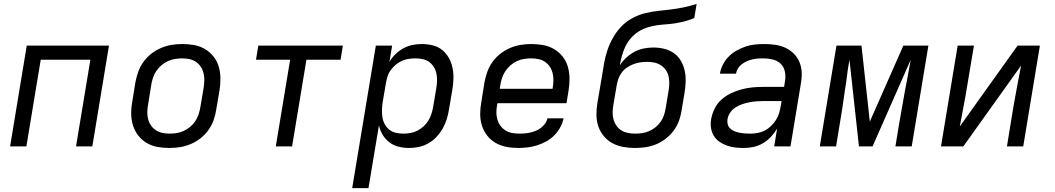

<svg xmlns="http://www.w3.org/2000/svg" viewBox="-20 -755 5440 990"><path d="M32 0 118 -520H542L456 0H372L446 -447H190L116 0Z M854 8Q822 8 791.5 2.5Q761 -3 736 -18Q711 -33 693 -56Q675 -79 666 -107.5Q657 -136 656.5 -167Q656 -198 662 -230L678 -330Q683 -357 692.5 -384Q702 -411 719 -435Q736 -459 759.5 -477.5Q783 -496 810 -507.5Q837 -519 864.5 -523.5Q892 -528 919 -528Q951 -528 981.5 -522.5Q1012 -517 1037 -502Q1062 -487 1080.5 -464Q1099 -441 1107.5 -412.5Q1116 -384 1116.5 -353Q1117 -322 1112 -290L1095 -190Q1091 -163 1081.5 -136Q1072 -109 1055 -85Q1038 -61 1014.5 -42.5Q991 -24 964 -12.5Q937 -1 909 3.5Q881 8 854 8ZM854 -66Q873 -66 891.5 -69Q910 -72 927.5 -80Q945 -88 961 -101.5Q977 -115 987.5 -131Q998 -147 1004 -165.5Q1010 -184 1013 -202L1030 -302Q1033 -322 1033.5 -341Q1034 -360 1029.5 -378Q1025 -396 1015 -411Q1005 -426 990.5 -436Q976 -446 957.5 -450Q939 -454 920 -454Q901 -454 882.5 -451Q864 -448 846 -440Q828 -432 812.5 -418.5Q797 -405 786 -389Q775 -373 769 -354.5Q763 -336 760 -318L744 -218Q740 -198 739.5 -179Q739 -160 743.5 -142Q748 -124 758 -109Q768 -94 783 -84Q798 -74 816.5 -70Q835 -66 854 -66Z M1402 0 1476 -447H1300L1312 -520H1748L1736 -447H1560L1486 0Z M1796 215 1918 -520H2002L1988 -436Q2000 -457 2019 -475.5Q2038 -494 2060 -506Q2082 -518 2106.5 -523Q2131 -528 2155 -528Q2184 -528 2212 -521Q2240 -514 2260.5 -497Q2281 -480 2294.5 -456Q2308 -432 2313.5 -404.5Q2319 -377 2318 -348Q2317 -319 2312 -290L2295 -190Q2291 -165 2283.5 -140.5Q2276 -116 2263 -93Q2250 -70 2231.5 -50Q2213 -30 2189.5 -16.5Q2166 -3 2140.5 2.5Q2115 8 2090 8Q2062 8 2035.5 1.5Q2009 -5 1988 -21Q1967 -37 1953 -60Q1939 -83 1934 -109L1880 215ZM2059 -66Q2077 -66 2095.5 -69Q2114 -72 2131 -80.5Q2148 -89 2163 -102.5Q2178 -116 2188 -132Q2198 -148 2204 -166Q2210 -184 2213 -202L2230 -302Q2233 -321 2233.5 -340Q2234 -359 2230 -377Q2226 -395 2216.5 -410Q2207 -425 2193 -435.5Q2179 -446 2160.5 -450Q2142 -454 2123 -454Q2106 -454 2088 -451.5Q2070 -449 2053 -441.5Q2036 -434 2021.5 -422Q2007 -410 1995.5 -394.5Q1984 -379 1978.5 -361.5Q1973 -344 1970 -327L1953 -227Q1950 -207 1949.5 -187.5Q1949 -168 1952 -149.5Q1955 -131 1964 -114.5Q1973 -98 1987 -86.5Q2001 -75 2020 -70.5Q2039 -66 2059 -66Z M2652 8Q2620 8 2590 2Q2560 -4 2535 -18.5Q2510 -33 2492 -56Q2474 -79 2465 -107.5Q2456 -136 2456 -167Q2456 -198 2462 -230L2478 -330Q2483 -357 2492.5 -384Q2502 -411 2519 -435Q2536 -459 2559.5 -477.5Q2583 -496 2610 -507.5Q2637 -519 2664.5 -523.5Q2692 -528 2719 -528Q2751 -528 2781 -522.5Q2811 -517 2836.5 -502Q2862 -487 2880.5 -464Q2899 -441 2907.5 -412.5Q2916 -384 2916.5 -353Q2917 -322 2912 -290L2901 -223H2545L2544 -218Q2540 -198 2539.5 -178.5Q2539 -159 2544 -141Q2549 -123 2559.5 -108Q2570 -93 2585.5 -83Q2601 -73 2620 -69.5Q2639 -66 2659 -66Q2680 -66 2701.5 -69Q2723 -72 2744 -81Q2765 -90 2781.5 -107Q2798 -124 2803 -145H2886Q2881 -121 2868.5 -98Q2856 -75 2837.5 -56.5Q2819 -38 2796 -25.5Q2773 -13 2749 -5.5Q2725 2 2700.5 5Q2676 8 2652 8ZM2557 -297H2829L2830 -302Q2833 -322 2833.5 -341Q2834 -360 2829.5 -378Q2825 -396 2815 -411Q2805 -426 2790.5 -436Q2776 -446 2757.5 -450Q2739 -454 2719 -454Q2701 -454 2682 -451Q2663 -448 2645.5 -440Q2628 -432 2612.5 -418.5Q2597 -405 2586 -388.5Q2575 -372 2569 -354Q2563 -336 2560 -318Z M3254 8Q3223 8 3193 2.5Q3163 -3 3138 -16.5Q3113 -30 3094 -52.5Q3075 -75 3065.5 -102.5Q3056 -130 3055.5 -160.5Q3055 -191 3060 -222L3084 -363Q3089 -397 3095 -430Q3101 -463 3112 -496Q3123 -529 3140.5 -560Q3158 -591 3182.5 -617Q3207 -643 3239 -660.5Q3271 -678 3304.5 -686.5Q3338 -695 3371.5 -698.5Q3405 -702 3438 -706Q3471 -710 3505 -717Q3539 -724 3572 -735L3560 -662Q3537 -652 3512 -645.5Q3487 -639 3462.5 -635Q3438 -631 3414 -629.5Q3390 -628 3366 -624.5Q3342 -621 3317 -613Q3292 -605 3270.5 -591Q3249 -577 3231.5 -556.5Q3214 -536 3203.5 -513Q3193 -490 3186.5 -466Q3180 -442 3176 -418Q3190 -440 3209.5 -458Q3229 -476 3251.5 -488Q3274 -500 3299 -505Q3324 -510 3348 -510Q3377 -510 3404.5 -503.5Q3432 -497 3454 -481.5Q3476 -466 3490 -442.5Q3504 -419 3510 -392.5Q3516 -366 3515.5 -337Q3515 -308 3510 -279L3494 -183Q3490 -156 3480 -129.5Q3470 -103 3452.5 -80Q3435 -57 3411.5 -39Q3388 -21 3362 -10.5Q3336 0 3308.5 4Q3281 8 3254 8ZM3255 -66Q3273 -66 3290.5 -68.5Q3308 -71 3326 -78.5Q3344 -86 3359 -98Q3374 -110 3385.5 -126Q3397 -142 3403 -159.5Q3409 -177 3412 -195L3428 -291Q3431 -310 3431 -329Q3431 -348 3426.5 -365Q3422 -382 3411.5 -396Q3401 -410 3386 -419.5Q3371 -429 3353 -432.5Q3335 -436 3316 -436Q3299 -436 3281.5 -433.5Q3264 -431 3247 -424.5Q3230 -418 3214 -407.5Q3198 -397 3186.5 -382Q3175 -367 3169 -350Q3163 -333 3160 -316L3142 -210Q3139 -191 3139 -172.5Q3139 -154 3144 -137Q3149 -120 3159.5 -105.5Q3170 -91 3185 -82Q3200 -73 3218 -69.5Q3236 -66 3255 -66Z M3816 8Q3793 8 3770.5 5.5Q3748 3 3727.5 -4.5Q3707 -12 3689 -24.5Q3671 -37 3660 -55.5Q3649 -74 3646 -96.5Q3643 -119 3647 -142Q3652 -169 3665 -195.5Q3678 -222 3700.5 -242Q3723 -262 3750 -274.5Q3777 -287 3805 -294.5Q3833 -302 3861 -304.5Q3889 -307 3916 -307H4023L4028 -339Q4032 -364 4026.5 -388Q4021 -412 4004 -427.5Q3987 -443 3963.5 -448.5Q3940 -454 3915 -454Q3901 -454 3887 -453Q3873 -452 3858.5 -448.5Q3844 -445 3830.5 -439Q3817 -433 3805 -424Q3793 -415 3785 -402Q3777 -389 3775 -375H3692Q3696 -399 3707.5 -422Q3719 -445 3737.5 -463.5Q3756 -482 3778.5 -494.5Q3801 -507 3824.5 -515Q3848 -523 3872.5 -525.5Q3897 -528 3921 -528Q3949 -528 3977 -524Q4005 -520 4029 -509Q4053 -498 4072 -479.5Q4091 -461 4101.5 -436.5Q4112 -412 4113.5 -384Q4115 -356 4110 -327L4056 0H3972L3987 -92Q3974 -70 3955.5 -50Q3937 -30 3914 -16.5Q3891 -3 3866 2.5Q3841 8 3816 8ZM3849 -66Q3868 -66 3887 -69.5Q3906 -73 3923.5 -82Q3941 -91 3956 -105.5Q3971 -120 3981.5 -137Q3992 -154 3997.5 -172.5Q4003 -191 4006 -210L4010 -234H3915Q3897 -234 3879.5 -232.5Q3862 -231 3844 -227.5Q3826 -224 3808 -218Q3790 -212 3773 -201.5Q3756 -191 3745 -174.5Q3734 -158 3731 -140Q3729 -126 3732.5 -113.5Q3736 -101 3745.5 -92Q3755 -83 3768 -78Q3781 -73 3794 -70.5Q3807 -68 3821 -67Q3835 -66 3849 -66Z M4207 0 4293 -520H4422L4465 -128L4638 -520H4767L4681 0H4597L4614 -104Q4622 -150 4630 -195.5Q4638 -241 4646 -286L4656 -338Q4661 -365 4666 -392.5Q4671 -420 4676 -447L4479 0H4409L4360 -447Q4355 -420 4351 -392.5Q4347 -365 4344 -338L4336 -286Q4330 -241 4323 -195.5Q4316 -150 4308 -104L4291 0Z M4832 0 4918 -520H5002L4967 -312Q4959 -260 4948.5 -207.5Q4938 -155 4929 -103L5227 -520H5342L5256 0H5172L5206 -208Q5215 -260 5225 -312.5Q5235 -365 5245 -417L4947 0Z"/></svg>

Font: Iosevka Extended Oblique
Style: Regular
Weight: 400
Width: 7
Italic angle: -9°
Monospace: yes
Designer: Belleve Invis
Foundry: Belleve Invis
Version: Version 32.0.1; ttfautohint (v1.8.4)